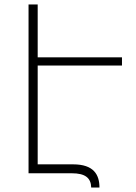

<svg xmlns="http://www.w3.org/2000/svg" viewBox="-20 -777 612 861"><path d="M527 -483V-520H149V-757H108V0H302C361 0 388 20 389 64H426C426 6 400 -40 308 -40H149V-483Z"/></svg>

Font: Montserrat arm ExtraLight
Style: Regular
Weight: 275
Designer: Julieta Ulanovsky
Foundry: Julieta Ulanovsky
Version: Version 6.000;PS 006.000;hotconv 1.0.88;makeotf.lib2.5.64775